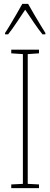

<svg xmlns="http://www.w3.org/2000/svg" viewBox="-20 -970 259 990"><path d="M181 0H38V-19L98 -22V-691L38 -695V-714H181V-695L123 -691V-22L181 -19ZM125 -950Q138 -927 156.5 -895Q175 -863 191.5 -836.5Q208 -810 214 -800V-793H199Q178 -819 154 -854.5Q130 -890 110 -920Q91 -892 66.5 -855Q42 -818 22 -793H6V-800Q17 -816 33 -843Q49 -870 66 -899Q83 -928 95 -950Z"/></svg>

Font: Noto Sans Lao Looped ExtraCondensed Thin
Style: Regular
Weight: 100
Width: 2
Designer: Mark Frömberg, Ben Mitchell
Foundry: The Fontpad Ltd
Version: Version 1.002; ttfautohint (v1.8.4.7-5d5b)